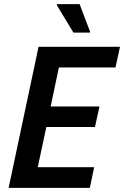

<svg xmlns="http://www.w3.org/2000/svg" viewBox="-20 -916 605 936"><path d="M22 0 168 -688H565L543 -587H267L227 -397H465L443 -297H206L164 -101H439L418 0ZM338 -757 257 -891 258 -896H368L419 -762L418 -757Z"/></svg>

Font: Saira Semi Condensed Medium
Style: Italic
Weight: 500
Width: 4
Italic angle: -12°
Designer: Hector Gatti with collaboration of the Omnibus-Type team
Foundry: Omnibus-Type
Version: Version 1.001; ttfautohint (v1.8)